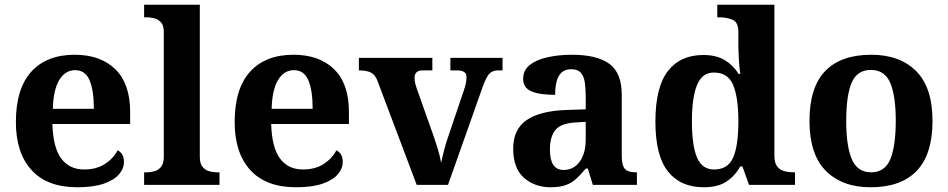

<svg xmlns="http://www.w3.org/2000/svg" viewBox="-20 -780 4001 810"><path d="M306 10Q179 10 113 -62.5Q47 -135 47 -265Q47 -406 112 -477.5Q177 -549 295 -549Q404 -549 466.5 -488Q529 -427 529 -308V-257H201Q204 -157 238.5 -111Q273 -65 335 -65Q387 -65 423 -88.5Q459 -112 476 -146Q490 -139 496.5 -126.5Q503 -114 503 -97Q503 -69 482 -44.5Q461 -20 417.5 -5Q374 10 306 10ZM376 -321Q376 -398 358 -441Q340 -484 297 -484Q255 -484 230 -442.5Q205 -401 203 -321Z M588 0V-53H600Q615 -53 631.5 -57.5Q648 -62 659.5 -76Q671 -90 671 -118V-646Q671 -673 659 -686Q647 -699 630.5 -703Q614 -707 600 -707H588V-760H823V-118Q823 -90 834.5 -76Q846 -62 863 -57.5Q880 -53 894 -53H906V0Z M1229 10Q1102 10 1036 -62.5Q970 -135 970 -265Q970 -406 1035 -477.5Q1100 -549 1218 -549Q1327 -549 1389.5 -488Q1452 -427 1452 -308V-257H1124Q1127 -157 1161.5 -111Q1196 -65 1258 -65Q1310 -65 1346 -88.5Q1382 -112 1399 -146Q1413 -139 1419.5 -126.5Q1426 -114 1426 -97Q1426 -69 1405 -44.5Q1384 -20 1340.5 -5Q1297 10 1229 10ZM1299 -321Q1299 -398 1281 -441Q1263 -484 1220 -484Q1178 -484 1153 -442.5Q1128 -401 1126 -321Z M1574 -435Q1564 -464 1545.5 -473.5Q1527 -483 1494 -483V-536H1804V-483H1762Q1729 -483 1729 -451Q1729 -439 1732 -427Q1735 -415 1738 -407L1805 -218Q1816 -187 1826.5 -153Q1837 -119 1841 -93Q1846 -117 1854 -147.5Q1862 -178 1869 -198L1937 -399Q1942 -413 1945 -427Q1948 -441 1948 -454Q1948 -471 1937 -477Q1926 -483 1909 -483H1880V-536H2100V-483H2080Q2060 -483 2046 -470.5Q2032 -458 2015 -410L1870 0H1738Z M2302 10Q2236 10 2190.5 -30Q2145 -70 2145 -153Q2145 -234 2201 -273Q2257 -312 2369 -316L2451 -318.8V-374Q2451 -407.6 2447 -433.3Q2443 -459 2430 -473.5Q2417 -488 2389.5 -488Q2364 -488 2349 -474Q2334 -460 2328 -435.5Q2322 -411 2322 -380Q2255 -380 2221 -395Q2187 -410 2187 -447Q2187 -483.8 2215 -505.9Q2243 -528 2289.9 -538.5Q2336.8 -549 2392.8 -549Q2498 -549 2550.5 -511Q2603 -473 2603 -379.3V-124Q2603 -82.6 2616 -67.8Q2629 -53 2663 -53H2667V0H2481L2460 -69H2451.4Q2429 -42 2409.5 -24.5Q2390 -7 2365 1.5Q2340 10 2302 10ZM2357.2 -63Q2400.2 -63 2425.6 -98Q2451 -133 2451 -191V-266L2405.8 -263.2Q2345.9 -259.5 2322.9 -231.4Q2300 -203.3 2300 -148.8Q2300 -63 2357.2 -63Z M2949 10Q2851 10 2798 -56.5Q2745 -123 2745 -267Q2745 -412 2797.5 -480Q2850 -548 2947 -548Q3003 -548 3039 -525.5Q3075 -503 3096 -468H3103Q3099 -496.5 3097 -531.2Q3095 -566 3095 -590V-645Q3095 -686 3070.8 -696.5Q3046.5 -707 3013.9 -707H3006V-760H3247V-123Q3247 -93 3258.5 -78Q3270 -63 3288.8 -58Q3307.6 -53 3330 -53H3334V0H3140L3112 -78H3103Q3081 -38 3044.7 -14Q3008.5 10 2949 10ZM2992.3 -65Q3051 -65 3073 -115.3Q3095 -165.6 3095 -269Q3095 -368.2 3073.1 -421.1Q3051.3 -474 2991.7 -474Q2942 -474 2920.5 -421.1Q2899 -368.1 2899 -268Q2899 -166.5 2920.4 -115.8Q2941.9 -65 2992.3 -65Z M3652.6 10Q3533 10 3464 -59.3Q3395 -128.7 3395 -270.3Q3395 -411 3461.1 -480Q3527.2 -549 3656 -549Q3776 -549 3845 -480Q3914 -411 3914 -270.3Q3914 -128.7 3847.5 -59.3Q3781 10 3652.6 10ZM3655 -53Q3713 -53 3736 -108.5Q3759 -164 3759 -270.5Q3759 -377 3735.5 -431Q3712 -485 3654 -485Q3596 -485 3573 -431.2Q3550 -377.5 3550 -270Q3550 -164 3573.5 -108.5Q3597 -53 3655 -53Z"/></svg>

Font: Noto Serif Vithkuqi
Style: Regular
Weight: 400
Version: Version 1.005